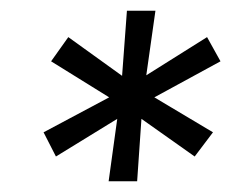

<svg xmlns="http://www.w3.org/2000/svg" viewBox="-20 -670 447 357"><path d="M390 -556 267 -489 376 -424 342 -379 243 -449 235 -333H182L198 -449L84 -379L61 -424L183 -489L75 -556L107 -601L207 -529L216 -650H269L252 -530L365 -601Z"/></svg>

Font: Zilla Slab
Style: Italic
Weight: 400
Italic angle: -6°
Designer: Typotheque.com
Foundry: Typotheque type foundry
Version: Version 1.1; 2017; ttfautohint (v1.6)